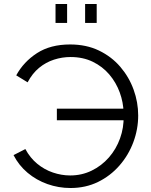

<svg xmlns="http://www.w3.org/2000/svg" viewBox="-20 -937 755 963"><path d="M333.9 6Q273.5 6 218 -13.7Q162.5 -33.4 118.4 -70.4Q74.4 -107.4 47.9 -159L107.2 -189.4Q130.9 -145.2 166.7 -115.7Q202.5 -86.2 245.5 -71.6Q288.5 -57 332 -57Q390.2 -57 439.8 -81.2Q489.4 -105.3 526.1 -147.1Q562.7 -188.9 582.1 -242.8Q601.5 -296.6 600.1 -355.5L631 -333.9H265.2V-392.1H629.3L599.8 -371.9Q598.8 -423.5 580.5 -473.5Q562.2 -523.5 528.2 -563.5Q494.2 -603.4 445.3 -627.2Q396.4 -651 333.6 -651Q291.4 -651 250.7 -637.8Q210 -624.7 176.1 -596.8Q142.3 -569 118.5 -524.1L61.4 -559Q98.4 -627 165.6 -670.5Q232.8 -714 331.7 -714Q413.1 -714 476.5 -683.4Q539.9 -652.7 583.6 -601.6Q627.4 -550.4 650.2 -487.2Q673.1 -424 673.1 -357.9Q673.1 -288.8 648.7 -223.6Q624.4 -158.5 579.1 -106.7Q533.9 -54.9 471.7 -24.4Q409.4 6 333.9 6ZM258.5 -822.1V-916.8H316.6V-822.1ZM406.9 -822.1V-916.8H465V-822.1Z"/></svg>

Font: Raleway Thin
Style: Regular
Weight: 100
Designer: Matt McInerney, Pablo Impallari, Rodrigo Fuenzalida
Foundry: Matt McInerney, Pablo Impallari, Rodrigo Fuenzalida
Version: Version 4.026